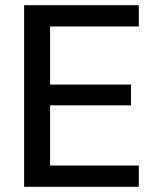

<svg xmlns="http://www.w3.org/2000/svg" viewBox="-20 -720 611 740"><path d="M73 0V-700H515V-618H173V-394H485V-314H173V-82H515V0Z"/></svg>

Font: AWOL-DM Medium
Style: Regular
Weight: 500
Designer: Colophon Foundry, Jonny Pinhorn, Mikhail Sharanda
Foundry: Colophon Foundry
Version: Version 1.000;Glyphs 3.2.3 (3260)